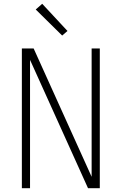

<svg xmlns="http://www.w3.org/2000/svg" viewBox="-20 -990 640 1010"><path d="M95 0V-735H157L462 -60V-735H505V0H443L138 -675V0ZM307 -803 168 -940 202 -970 335 -827Z"/></svg>

Font: Iosevka SS04 XLt Ex
Style: Regular
Weight: 200
Width: 7
Monospace: yes
Designer: Belleve Invis
Foundry: Belleve Invis
Version: Version 19.0.0; ttfautohint (v1.8.4)